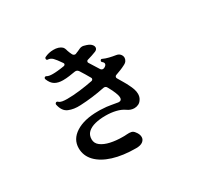

<svg xmlns="http://www.w3.org/2000/svg" viewBox="-173 -1027 1347 1292"><g transform="rotate(-30 500.0 -381.0)"><path d="M536 45Q434 45 358.5 21.5Q283 -2 241.5 -45.5Q200 -89 200 -148Q200 -217 264 -258Q328 -299 437 -299Q445 -299 453 -299Q461 -299 469 -298Q502 -297 531 -291.5Q560 -286 575 -284Q580 -283 583.5 -282.5Q587 -282 590 -282Q612 -282 612 -304Q612 -321 602 -345Q598 -356 590.5 -371Q583 -386 573 -404Q565 -420 547 -417Q499 -407 450.5 -401Q402 -395 356 -393Q304 -390 265 -406.5Q226 -423 215 -479V-481Q215 -487 222 -492Q223 -493 227 -493Q232 -493 236 -489Q245 -480 261.5 -477Q278 -474 300 -474Q345 -474 398.5 -480.5Q452 -487 502 -497Q508 -499 511 -505Q514 -511 510 -517Q499 -537 487 -556.5Q475 -576 463 -595Q453 -610 436 -608Q412 -604 387.5 -600.5Q363 -597 338 -597Q301 -597 276.5 -611.5Q252 -626 238 -662Q237 -664 237 -667Q237 -672 241 -676Q249 -681 256 -676Q269 -668 300 -668Q308 -668 317.5 -668.5Q327 -669 337 -670Q350 -671 363.5 -673Q377 -675 390 -677Q397 -679 399.5 -684.5Q402 -690 398 -696Q370 -737 354.5 -752.5Q339 -768 318 -769Q310 -769 308 -778V-781Q308 -788 314 -791Q346 -807 383 -807Q393 -807 402 -806Q411 -805 420 -802Q438 -796 447.5 -786.5Q457 -777 462 -755Q464 -747 468.5 -737.5Q473 -728 477 -719Q484 -707 496 -707Q498 -707 500 -707.5Q502 -708 504 -709Q509 -711 513 -713Q517 -715 521 -716Q532 -721 541.5 -725.5Q551 -730 562 -730Q570 -730 579 -727Q611 -719 624.5 -706Q638 -693 638 -680Q638 -664 620 -656Q604 -650 587 -644Q570 -638 551 -633Q545 -632 542.5 -625Q540 -618 544 -613L591 -538Q598 -528 609 -528Q612 -528 618 -530Q638 -540 638 -553Q638 -563 626 -572Q619 -579 624 -586Q629 -595 638 -590Q657 -581 681.5 -575Q706 -569 732 -565Q751 -562 761.5 -549.5Q772 -537 772 -522Q772 -511 765 -499.5Q758 -488 741 -480Q724 -471 705 -463.5Q686 -456 666 -449Q659 -447 656.5 -440Q654 -433 658 -427Q672 -403 684.5 -382Q697 -361 705 -344Q716 -323 722.5 -303.5Q729 -284 729 -266Q729 -256 726.5 -245.5Q724 -235 718 -226Q708 -209 692.5 -201.5Q677 -194 660 -194Q632 -194 607 -212Q582 -230 545 -239Q508 -248 464 -248Q420 -248 384 -239Q348 -230 326.5 -210Q305 -190 305 -156Q305 -125 331.5 -105Q358 -85 401 -75.5Q444 -66 494 -66Q502 -66 509.5 -66Q517 -66 525 -67Q548 -69 562 -65.5Q576 -62 586 -48Q605 -25 605 -2Q605 18 587.5 31.5Q570 45 536 45Z"/></g></svg>

Font: Zen Antique Soft
Style: Regular
Weight: 400
Designer: Yoshimichi Ohira
Foundry: Positype
Version: Version 1.001